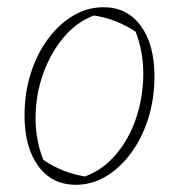

<svg xmlns="http://www.w3.org/2000/svg" viewBox="-20 -505 496 532"><path d="M190 7Q124 7 86 -45Q48 -97 48 -185Q48 -247 65 -301Q82 -355 112.5 -396.5Q143 -438 182.5 -461.5Q222 -485 267 -485Q332 -485 370 -433.5Q408 -382 408 -293Q408 -232 391 -177.5Q374 -123 343.5 -81.5Q313 -40 274 -16.5Q235 7 190 7ZM215 -16Q263 -33 299.5 -75Q336 -117 356 -174.5Q376 -232 377 -295.5Q378 -359 356 -417Q302 -453 240 -462Q192 -444 156 -401Q120 -358 99.5 -300.5Q79 -243 78.5 -180.5Q78 -118 100 -62Q151 -27 215 -16Z"/></svg>

Font: Piazzolla Thin
Style: Italic
Weight: 100
Italic angle: -11.3°
Designer: Juan Pablo del Peral
Foundry: Huerta Tipografica
Version: Version 1.330